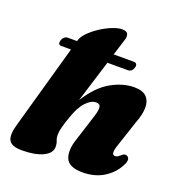

<svg xmlns="http://www.w3.org/2000/svg" viewBox="-136 -856 913 981"><g transform="rotate(20 321.0 -365.0)"><path d="M85 -582Q88 -593 96.5 -600.2Q105 -607.5 114.5 -607.5H165.5L167.5 -614.5Q174.5 -635.5 197 -657.8Q219.5 -680 249.5 -699.5Q279.5 -719 309.8 -731Q340 -743 362 -743Q388.5 -743 393.8 -728.2Q399 -713.5 391.5 -694L364.5 -607.5H474.5Q485 -607.5 489.2 -600.2Q493.5 -593 490 -582Q482.5 -556.5 460 -556.5H349L278 -327.5Q333 -414.5 396.8 -450.2Q460.5 -486 522 -486Q568 -486 588.8 -464.5Q609.5 -443 609.2 -406.2Q609 -369.5 590.5 -322.5L544 -182Q532.5 -149.5 534 -135.5Q535.5 -121.5 549 -121.5Q561.5 -121.5 581 -140.5Q596 -151.5 608.5 -142.5Q627.5 -129.5 606 -91.5Q581.5 -45 533.5 -15.8Q485.5 13.5 420 13.5Q344.5 13.5 328 -29.2Q311.5 -72 336 -140L380.5 -280Q391 -313 388.5 -329.8Q386 -346.5 364 -346.5Q338 -346.5 310 -317Q282 -287.5 261.5 -226.5Q248.5 -191 242.2 -165.2Q236 -139.5 236 -124Q236 -107.5 241.8 -93.5Q247.5 -79.5 247.5 -61.5Q247.5 -27.5 205 -7Q162.5 13.5 90 13.5Q33 13.5 18.8 -15Q4.5 -43.5 26 -112L151 -556.5H98.5Q77.5 -556.5 85 -582Z"/></g></svg>

Font: Fraunces 9pt S000 Black
Style: Italic
Weight: 900
Italic angle: -16°
Version: Version 1.000; ttfautohint (v1.8.3)